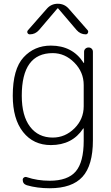

<svg xmlns="http://www.w3.org/2000/svg" viewBox="-20 -773 593 1023"><path d="M261 -490Q96 -490 96 -263Q96 -156 140 -98Q184 -40 261 -40Q327 -40 376.5 -89Q426 -138 426 -207V-320Q426 -389 376 -439.5Q326 -490 261 -490ZM251 0Q158 0 103 -69.5Q48 -139 48 -263Q48 -405 105.5 -467.5Q163 -530 251 -530Q366 -530 425 -439Q425 -437 427 -437Q428 -437 428 -438V-497Q428 -507 435 -513.5Q442 -520 452 -520Q462 -520 468.5 -513.5Q475 -507 475 -497V-25Q475 108 419.5 169Q364 230 245 230Q178 230 123 214Q101 207 101 185Q101 177 108 172.5Q115 168 123 171Q179 190 245 190Q341 190 383.5 140.5Q426 91 426 -23V-88Q426 -89 425 -89Q423 -89 423 -88Q365 0 251 0ZM346 -727 447 -612Q452 -606 448.5 -598Q445 -590 437 -590Q408 -590 388 -613L290 -728Q289 -729 288 -729L286 -728L188 -613Q168 -590 139 -590Q130 -590 126.5 -597.5Q123 -605 129 -612L230 -727Q253 -753 288 -753Q323 -753 346 -727Z"/></svg>

Font: Rounded Mplus 1c Light
Style: Regular
Weight: 300
Version: Version 1.059.20150529